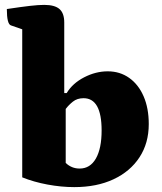

<svg xmlns="http://www.w3.org/2000/svg" viewBox="-20 -754 664 786"><path d="M284 12Q231 12 174.5 1.5Q118 -9 71 -28V-634L25 -650Q8 -655 8 -717Q68 -726 103 -730Q138 -734 161 -734Q204 -734 223.5 -717Q243 -700 243 -662V-373H253Q277 -413 324.5 -437.5Q372 -462 421 -462Q471 -462 509 -435Q547 -408 568 -359.5Q589 -311 589 -246Q589 -168 551 -110Q513 -52 444.5 -20Q376 12 284 12ZM306 -64Q349 -64 372.5 -105Q396 -146 396 -220Q396 -352 322 -352Q296 -352 278.5 -338Q261 -324 249 -308V-87Q273 -64 306 -64Z"/></svg>

Font: Petrona Black
Style: Regular
Weight: 900
Designer: Ringo R. Seeber
Foundry: Ringo R. Seeber
Version: Version 2.001; ttfautohint (v1.8.3)